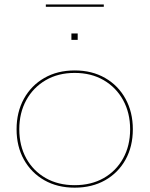

<svg xmlns="http://www.w3.org/2000/svg" viewBox="-20 -858 690 886"><path d="M324.5 8Q245 8 184.8 -26.2Q124.5 -60.5 90.5 -121.2Q56.5 -182 56.5 -261.5Q56.5 -340.5 90.2 -402Q124 -463.5 184.5 -498.2Q245 -533 325 -533Q404.5 -533 465 -498.2Q525.5 -463.5 559.2 -402Q593 -340.5 593 -261.5Q593 -182 559.2 -121.2Q525.5 -60.5 465 -26.2Q404.5 8 324.5 8ZM324.5 -3.5Q401 -3.5 458.5 -36.2Q516 -69 548.2 -127.2Q580.5 -185.5 580.5 -261.5Q580.5 -337 548.2 -395.8Q516 -454.5 458.5 -488Q401 -521.5 324.5 -521.5Q248.5 -521.5 191 -488Q133.5 -454.5 101.2 -395.8Q69 -337 69 -261.5Q69 -185.5 101.2 -127.2Q133.5 -69 191 -36.2Q248.5 -3.5 324.5 -3.5ZM309.5 -703.5H338.5V-674H309.5ZM459 -837.5V-826.5H191.5V-837.5Z"/></svg>

Font: Hepta Slab ExtraLight Thin
Style: Regular
Weight: 250
Version: Version 1.102